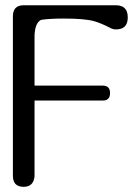

<svg xmlns="http://www.w3.org/2000/svg" viewBox="-20 -721 513 741"><path d="M427.2 -700.7Q473.1 -700.7 473.1 -653.8Q473.1 -607.4 427.2 -607.4Q418 -607.4 409.2 -611.3Q370.1 -631.8 343.3 -639.2Q307.6 -649.4 226.1 -649.4Q171.4 -649.4 139.6 -644.5Q135.7 -643.1 133.3 -641.1Q115.2 -627.4 113.3 -584.5V-390.6H376.5Q404.8 -390.6 404.8 -361.8Q404.8 -333 376.5 -333H113.3V-36.6H112.8Q107.4 0 71.3 0Q29.8 0 29.8 -42.5V-658.2Q29.8 -700.7 71.3 -700.7Z"/></svg>

Font: inglobal
Style: Regular
Weight: 400
Designer: Andrey Kochetov, Denis Davydov, Evgeny Yurtaev
Foundry: inglobal
Version: Version 1.00 September 25, 2014, initial release